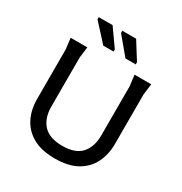

<svg xmlns="http://www.w3.org/2000/svg" viewBox="-206 -1052 1150 1215"><g transform="rotate(30 368.5 -445.0)"><path d="M369 12Q269 12 206.5 -24Q144 -60 114 -121Q84 -182 84 -258V-620L74 -700H196L186 -620V-262Q186 -178 230.5 -129.5Q275 -81 370 -81Q464 -81 507.5 -129.5Q551 -178 551 -262V-620L541 -700H663L653 -620V-258Q653 -182 623 -121Q593 -60 530.5 -24Q468 12 369 12ZM515 -760H440L335 -886V-902H436L515 -776ZM353 -760H278L163 -886V-902H264L353 -776Z"/></g></svg>

Font: AR One Sans Medium
Style: Regular
Weight: 500
Designer: Niteesh Yadav
Foundry: Niteesh Yadav
Version: Version 1.001;gftools[0.9.33]